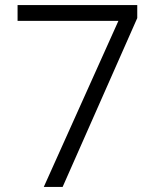

<svg xmlns="http://www.w3.org/2000/svg" viewBox="-20 -734 611 754"><path d="M152 0H226L519 -663V-714H49V-652H445Z"/></svg>

Font: Noto Kufi Arabic Light
Style: Regular
Weight: 300
Designer: Monotype Design Team, David Williams, Khaled Hosny
Foundry: Google LLC
Version: Version 2.109